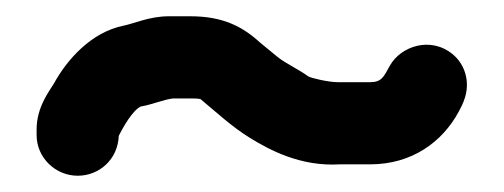

<svg xmlns="http://www.w3.org/2000/svg" viewBox="-20 -388 619 236"><path d="M126 -221.1C136.4 -241.9 147.9 -256.3 154.1 -257.3C166.7 -259.4 180 -265.3 192.5 -267H214C222.6 -267 225 -266.5 226.3 -266.3C244.8 -251.1 264.5 -232.5 286.9 -218.7C311.1 -203.8 349.3 -183 397.9 -186H435C486.5 -186 523.9 -213.7 543.8 -250.7C547.8 -258.2 558.2 -275.7 552 -297.4C549.3 -306.9 543.8 -315.2 536.7 -321.1C509.4 -343.9 472.4 -331.1 459.1 -307.1C451.7 -293.7 449.2 -287 435 -287H395C383.9 -287 362.7 -291.9 358.9 -294.1C347.1 -302.9 331.4 -309.7 320.8 -318.3L299.4 -335.9C278 -355.4 254 -368 214 -368H187.2C164.1 -368 144.2 -358.9 132.1 -356.5C92.3 -348.6 62.4 -314.8 46.3 -285.4C40.3 -275.5 25 -256.1 25 -229V-222C25 -194 48.3 -172 75.5 -172C102.2 -172 124.9 -192.2 126 -221.1Z"/></svg>

Font: NumbBunny
Style: Bk
Weight: 400
Designer: Robert Jablonski
Foundry: Cannot Into Space Fonts
Version: Version 1.0